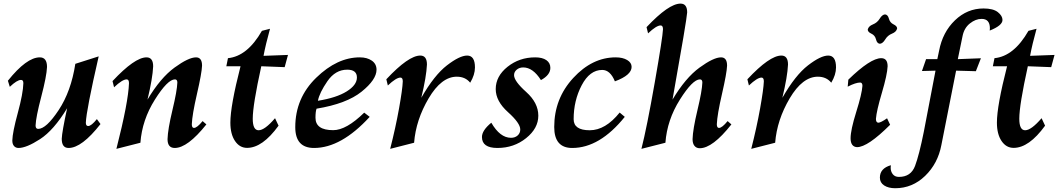

<svg xmlns="http://www.w3.org/2000/svg" viewBox="-20 -794 5763 1043"><path d="M352.5 9.8Q315.4 9.8 315.4 -40Q316.9 -78.1 344.7 -206.1Q271.5 -85.9 197.5 -38.1Q123.5 9.8 80.6 9.8Q65.4 9.8 56.2 -0.7Q46.9 -11.2 46.9 -30.8Q47.9 -74.7 76.7 -180.7Q105.5 -286.6 106.9 -342.3Q106.9 -359.9 94.2 -359.9Q72.8 -359.9 33.2 -322.3L22.9 -355.5Q124.5 -482.4 196.3 -482.4Q235.4 -482.4 235.4 -430.2Q233.4 -380.4 204.1 -268.6Q174.8 -156.7 173.3 -112.3Q173.3 -93.8 187.5 -93.8Q231 -93.8 298.6 -195.8Q366.2 -297.9 389.2 -447.3L516.1 -487.8Q448.7 -194.3 446.3 -127.4Q446.3 -109.4 459 -109.4Q476.1 -109.4 506.3 -147L525.9 -120.1Q424.3 9.8 352.5 9.8Z M612.3 14.6Q677.2 -239.3 680.7 -342.3Q680.7 -362.8 668 -362.8Q645 -362.8 599.6 -319.8L591.3 -353.5Q711.9 -482.4 775.9 -482.4Q812 -482.4 812 -433.6Q809.1 -368.2 781.2 -252.9Q851.6 -371.1 928 -426.8Q1004.4 -482.4 1044.9 -482.4Q1077.6 -482.4 1077.6 -437.5Q1076.2 -397.5 1050 -283.9Q1023.9 -170.4 1022 -119.1Q1022 -99.1 1033.7 -99.1Q1050.3 -99.1 1080.6 -136.2L1101.1 -118.2Q999 9.8 929.2 9.8Q890.1 9.8 890.1 -38.1Q891.6 -91.3 916.7 -196Q941.9 -300.8 943.4 -345.7Q943.4 -362.8 930.2 -362.8Q890.6 -362.8 821.3 -252.7Q752 -142.6 742.7 -18.6Z M1322.3 9.3Q1281.7 9.3 1256.6 -28.1Q1231.4 -65.4 1231.4 -127.9Q1231.4 -218.8 1286.6 -434.1H1209.5L1218.3 -478Q1323.7 -488.3 1402.8 -626.5L1446.8 -637.7Q1423.3 -553.2 1411.6 -490.7L1544.4 -495.6L1526.4 -429.2L1399.4 -434.1Q1353 -223.6 1353 -148.9Q1353 -86.4 1384.8 -86.4Q1418 -86.4 1474.1 -151.9L1493.2 -111.3Q1405.8 9.3 1322.3 9.3Z M1686 9.8Q1584 9.8 1584 -103Q1584 -261.2 1697.8 -371.8Q1811.5 -482.4 1934.6 -482.4Q1974.1 -482.4 1999.8 -464.6Q2025.4 -446.8 2025.4 -415.5Q2025.4 -361.3 1944.1 -295.9Q1862.8 -230.5 1699.7 -203.6Q1693.8 -188.5 1693.8 -154.3Q1693.8 -86.9 1790 -86.9Q1861.3 -86.9 1958.5 -182.1L1988.3 -159.2Q1833.5 9.8 1686 9.8ZM1707 -246.6Q1807.6 -262.7 1863.3 -297.4Q1918.9 -332 1918.9 -373Q1918.9 -415.5 1866.2 -415.5Q1801.8 -415.5 1758.5 -352.8Q1715.3 -290 1707 -246.6Z M2099.6 14.6Q2128.9 -100.1 2147.7 -204.8Q2166.5 -309.6 2168 -352.1Q2168 -372.6 2155.3 -372.6Q2132.3 -372.6 2086.9 -329.6L2078.6 -363.3Q2199.2 -492.2 2263.2 -492.2Q2299.3 -492.2 2299.3 -443.4Q2296.4 -377.9 2268.6 -262.7Q2338.9 -385.7 2408 -439Q2477.1 -492.2 2517.6 -492.2Q2560.1 -492.2 2560.1 -427.7Q2560.1 -387.7 2534.2 -344.7Q2507.8 -377.4 2461.4 -377.4Q2377.9 -377.4 2308.6 -260Q2239.3 -142.6 2229.5 -18.6Z M2682.1 9.8Q2598.1 9.8 2598.1 -49.8Q2598.1 -85.4 2648.9 -127.4Q2696.3 -45.4 2755.9 -45.4Q2777.8 -45.4 2792 -58.1Q2806.2 -70.8 2806.2 -90.8Q2806.2 -125 2739.5 -184.8Q2672.9 -244.6 2672.9 -310.1Q2672.9 -379.9 2737.1 -431.2Q2801.3 -482.4 2887.2 -482.4Q2926.3 -482.4 2948 -467.3Q2969.7 -452.1 2969.7 -425.3Q2969.7 -386.7 2918.5 -358.9Q2875 -427.7 2822.3 -427.7Q2801.3 -427.7 2786.9 -415.5Q2772.5 -403.3 2772.5 -385.7Q2772.5 -353.5 2838.4 -294.4Q2904.3 -235.4 2904.3 -165.5Q2904.3 -96.7 2837.9 -43.5Q2771.5 9.8 2682.1 9.8Z M3088.4 9.8Q2990.7 9.8 2990.7 -104Q2990.7 -258.3 3094 -370.4Q3197.3 -482.4 3324.7 -482.4Q3362.8 -482.4 3387 -468Q3411.1 -453.6 3411.1 -430.7Q3411.1 -385.7 3320.3 -352.1Q3294.9 -414.1 3251.5 -414.1Q3183.6 -414.1 3139.9 -330.8Q3096.2 -247.6 3096.2 -146.5Q3096.2 -86.4 3183.6 -86.4Q3269 -86.4 3346.2 -182.6L3374 -159.2Q3237.8 9.8 3088.4 9.8Z M3464.4 14.6Q3493.7 -100.1 3536.9 -346.4Q3580.1 -592.8 3581.5 -635.3Q3581.5 -655.8 3568.8 -655.8Q3545.9 -655.8 3500.5 -612.8L3492.2 -646.5Q3612.8 -774.4 3676.8 -774.4Q3712.9 -774.4 3712.9 -726.6Q3711.4 -691.4 3633.3 -252.9Q3703.6 -371.1 3780 -426.8Q3856.4 -482.4 3897 -482.4Q3929.7 -482.4 3929.7 -437.5Q3928.2 -397.5 3902.1 -283.9Q3876 -170.4 3874 -119.1Q3874 -99.1 3885.7 -99.1Q3902.3 -99.1 3932.6 -136.2L3953.1 -118.2Q3851.1 11.2 3781.2 11.2Q3763.2 11.2 3752.7 -1.5Q3742.2 -14.2 3742.2 -38.1Q3743.7 -91.3 3768.8 -196Q3793.9 -300.8 3795.4 -345.7Q3795.4 -362.8 3782.2 -362.8Q3742.7 -362.8 3673.3 -252.7Q3604 -142.6 3594.7 -18.6Z M4061 14.6Q4090.3 -100.1 4109.1 -204.8Q4127.9 -309.6 4129.4 -352.1Q4129.4 -372.6 4116.7 -372.6Q4093.8 -372.6 4048.3 -329.6L4040 -363.3Q4160.6 -492.2 4224.6 -492.2Q4260.7 -492.2 4260.7 -443.4Q4257.8 -377.9 4230 -262.7Q4300.3 -385.7 4369.4 -439Q4438.5 -492.2 4479 -492.2Q4521.5 -492.2 4521.5 -427.7Q4521.5 -387.7 4495.6 -344.7Q4469.2 -377.4 4422.9 -377.4Q4339.4 -377.4 4270 -260Q4200.7 -142.6 4190.9 -18.6Z M4635.3 5.4Q4600.6 2.9 4600.6 -43Q4600.6 -87.4 4631.3 -185.8Q4662.1 -284.2 4665 -327.6Q4665 -344.7 4653.3 -345.7Q4628.4 -345.7 4585 -323.2L4588.4 -361.3Q4708.5 -478 4767.1 -478Q4801.8 -478 4801.8 -434.1Q4799.8 -388.2 4770.8 -290.3Q4741.7 -192.4 4738.3 -148.4Q4738.3 -128.4 4751 -127.4Q4764.2 -127.4 4798.8 -151.4L4815.4 -116.2Q4693.8 5.4 4635.3 5.4ZM4759.8 -556.2Q4744.1 -557.6 4738.8 -579.8Q4733.4 -602.1 4713.6 -611.1Q4693.8 -620.1 4693.8 -633.8Q4698.2 -651.9 4721.9 -661.4Q4745.6 -670.9 4758.8 -692.6Q4772 -714.4 4787.6 -715.8Q4803.2 -714.4 4808.8 -692.6Q4814.5 -670.9 4834 -661.6Q4853.5 -652.3 4853.5 -639.2Q4849.1 -620.6 4825.7 -611.3Q4802.2 -602.1 4788.8 -579.8Q4775.4 -557.6 4759.8 -556.2Z M4843.3 228.5Q4806.2 228.5 4783 213.4Q4759.8 198.2 4759.8 170.9Q4759.8 120.6 4819.3 103.5L4818.4 117.2Q4818.4 137.7 4829.8 152.3Q4841.3 167 4863.3 167Q4928.2 167 4950.7 107.7Q4973.1 48.3 4998.5 -78.6L5062 -410.2L4988.3 -408.2L5010.7 -472.7H5071.8L5081.5 -518.6Q5100.6 -619.1 5167.5 -683.6Q5234.4 -748 5322.8 -748Q5375.5 -748 5400.6 -728Q5425.8 -708 5425.8 -685.5Q5425.8 -655.3 5356.4 -627.9L5357.4 -640.1Q5357.4 -691.4 5312.5 -691.4Q5279.8 -691.4 5248.8 -666.7Q5217.8 -642.1 5209 -598.6L5183.1 -472.7L5308.6 -477.5L5281.2 -407.2L5173.8 -410.2L5093.8 -5.9Q5074.7 94.7 5005.4 161.6Q4936 228.5 4843.3 228.5Z M5486.3 9.3Q5445.8 9.3 5420.7 -28.1Q5395.5 -65.4 5395.5 -127.9Q5395.5 -218.8 5450.7 -434.1H5373.5L5382.3 -478Q5487.8 -488.3 5566.9 -626.5L5610.8 -637.7Q5587.4 -553.2 5575.7 -490.7L5708.5 -495.6L5690.4 -429.2L5563.5 -434.1Q5517.1 -223.6 5517.1 -148.9Q5517.1 -86.4 5548.8 -86.4Q5582 -86.4 5638.2 -151.9L5657.2 -111.3Q5569.8 9.3 5486.3 9.3Z"/></svg>

Font: Kelvinch
Style: Bold Italic
Weight: 700
Italic angle: -10°
Designer: Paul James Miller
Foundry: High-Logic / Made with FontCreator
Version: Version 3.30 September 23, 2016